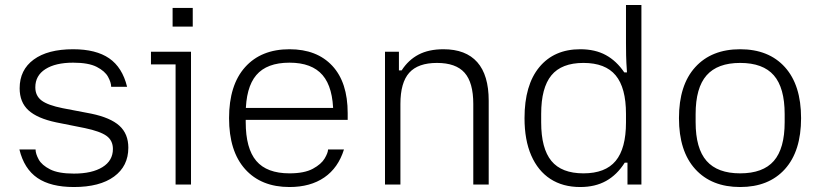

<svg xmlns="http://www.w3.org/2000/svg" viewBox="-20 -742 3299 772"><path d="M277 10Q184 10 130.5 -26.5Q77 -63 58 -141H123Q123 -124 135.5 -101Q148 -78 181.5 -61Q215 -44 277 -44Q350 -44 392 -70Q434 -96 434 -143Q434 -177 408.5 -195.5Q383 -214 321 -227L206 -250Q130 -266 94.5 -298.5Q59 -331 59 -387Q59 -461 115.5 -502.5Q172 -544 274 -544Q366 -544 419 -507.5Q472 -471 491 -393H427Q427 -410 414.5 -433Q402 -456 369 -473Q336 -490 274 -490Q203 -490 162.5 -464Q122 -438 122 -391Q122 -357 147 -338Q172 -319 232 -307L347 -285Q424 -269 460 -236.5Q496 -204 496 -148Q496 -74 438.5 -32Q381 10 277 10Z M686 0V-483H587V-534H748V0ZM674 -635V-710H755V-635Z M1144 10Q1030 10 965.5 -62Q901 -134 901 -267Q901 -400 965.5 -472Q1030 -544 1144 -544Q1254 -544 1316 -477.5Q1378 -411 1378 -287V-260H945V-308H1348L1320 -271V-284Q1320 -390 1277 -440Q1234 -490 1144 -490Q1053 -490 1010.5 -440Q968 -390 968 -284V-251Q968 -145 1010.5 -95Q1053 -45 1144 -45Q1204 -45 1238 -63.5Q1272 -82 1285.5 -105Q1299 -128 1299 -141H1363Q1340 -67 1284 -28.5Q1228 10 1144 10Z M1528 0V-534H1584V-459H1595Q1622 -501 1663 -522.5Q1704 -544 1763 -544Q1853 -544 1899 -492Q1945 -440 1945 -337V0H1883V-324Q1883 -410 1848 -449.5Q1813 -489 1737 -489Q1661 -489 1625.5 -449.5Q1590 -410 1590 -324V0Z M2313 10Q2243 10 2193 -22.5Q2143 -55 2116 -117Q2089 -179 2089 -267Q2089 -400 2148.5 -472Q2208 -544 2313 -544Q2373 -544 2416 -520.5Q2459 -497 2490 -451H2501Q2498 -492 2497.5 -519Q2497 -546 2497 -569V-722H2559V0H2503V-88H2492Q2461 -39 2417 -14.5Q2373 10 2313 10ZM2326 -45Q2414 -45 2455.5 -95Q2497 -145 2497 -250V-284Q2497 -389 2455.5 -439Q2414 -489 2326 -489Q2238 -489 2197 -439Q2156 -389 2156 -284V-250Q2156 -145 2197 -95Q2238 -45 2326 -45Z M2956 10Q2841 10 2775.5 -62Q2710 -134 2710 -267Q2710 -400 2775.5 -472Q2841 -544 2956 -544Q3071 -544 3136 -472Q3201 -400 3201 -267Q3201 -134 3136 -62Q3071 10 2956 10ZM2956 -45Q3048 -45 3091.5 -95Q3135 -145 3135 -251V-283Q3135 -389 3091.5 -439Q3048 -489 2956 -489Q2865 -489 2821 -439Q2777 -389 2777 -283V-251Q2777 -145 2821 -95Q2865 -45 2956 -45Z"/></svg>

Font: Mozilla Text ExtraLight
Style: Regular
Weight: 200
Designer: Studio DRAMA
Foundry: Studio DRAMA
Version: Version 1.000